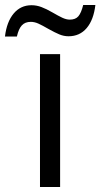

<svg xmlns="http://www.w3.org/2000/svg" viewBox="-75 -753 404 773"><path d="M309 -733H260Q252 -701 240.5 -687.5Q229 -674 206 -674Q192 -674 176 -681.5Q160 -689 136 -703Q112 -717 92 -724.5Q72 -732 52 -732Q8 -732 -20 -698.5Q-48 -665 -55 -606H-7Q0 -637 13 -651Q26 -665 49 -665Q64 -665 79.5 -658Q95 -651 121 -636Q146 -622 164 -614.5Q182 -607 201 -607Q246 -607 274 -640Q302 -673 309 -733ZM86 -535V0H167V-535Z"/></svg>

Font: OpenSansMMV
Style: Regular
Weight: 400
Designer: Steve Matteson
Foundry: Ascender Corporation
Version: Version 4.000